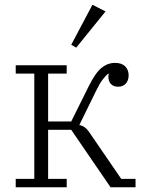

<svg xmlns="http://www.w3.org/2000/svg" viewBox="-20 -786 601 806"><path d="M46 -35H124V-477H46V-512H260V-477H182V-276H279L351 -421Q380 -480 406 -501Q432 -522 463 -522Q491 -522 505.5 -507.5Q520 -493 520 -470Q520 -448 508 -435Q496 -422 476 -422Q456 -422 445.5 -433.5Q435 -445 435 -464Q435 -466 435 -468.5Q435 -471 437 -476L435 -477Q425 -470 412 -453.5Q399 -437 384 -406L313 -261Q338 -257 356 -229L489 -35H549V0H444L279 -241H182V-35H260V0H46ZM279 -598 368 -766 423 -738 300 -586Z"/></svg>

Font: IBM Plex Serif Light
Style: Regular
Weight: 300
Designer: Mike Abbink, Paul van der Laan, Pieter van Rosmalen
Foundry: Bold Monday
Version: Version 3.001